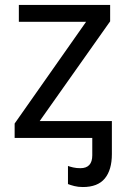

<svg xmlns="http://www.w3.org/2000/svg" viewBox="-20 -556 510 774"><path d="M424 -536V-470L140 -68H431V65Q431 129 402.5 163.5Q374 198 314 198Q295 198 279.5 194Q264 190 254 186V113Q262 116 275 119Q288 122 304 122Q352 122 352 70V0H39V-58L327 -468H56V-536Z"/></svg>

Font: Noto Sans Historical
Style: Regular
Weight: 400
Designer: Monotype Design Team
Foundry: Monotype Imaging Inc.
Version: Version 2.013; ttfautohint (v1.8.4.7-5d5b)